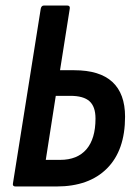

<svg xmlns="http://www.w3.org/2000/svg" viewBox="-20 -675 491 695"><path d="M36.3 0Q24.5 0 26.9 -11.4L127.5 -643.6Q129.9 -655 139.1 -655H223.1Q234.5 -655 232.5 -643.6L197.3 -420.8H248.4Q340.9 -420.8 386.8 -378.4Q432.7 -335.9 432.7 -252.5Q432.7 -131 367.5 -65.5Q302.4 0 184.8 0ZM145.7 -96.3H197.8Q259.9 -96.3 292.8 -134.5Q325.7 -172.8 325.7 -246Q325.7 -289 303.9 -308.6Q282.2 -328.1 234.5 -328.1H181.9Z"/></svg>

Font: Sofia Sans Condensed
Style: Italic
Weight: 400
Italic angle: -9°
Designer: Botio Nikoltchev, Ani Petrova
Foundry: lettersoup
Version: Version 4.101